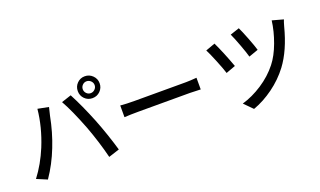

<svg xmlns="http://www.w3.org/2000/svg" viewBox="-85 -1351 3171 1902"><g transform="rotate(-20 1500.0 -400.0)"><path d="M821.8 -767.6Q803.7 -749 803.7 -723.6Q803.7 -698.2 821.8 -679.7Q839.8 -661.1 865.2 -661.1Q890.6 -661.1 909.7 -679.7Q928.7 -698.2 928.7 -723.6Q928.7 -749 909.7 -767.6Q890.6 -786.1 865.2 -786.1Q839.8 -786.1 821.8 -767.6ZM751 -723.6Q751 -771.5 784.2 -805.2Q817.4 -838.9 865.2 -838.9Q913.1 -838.9 947.3 -805.2Q981.4 -771.5 981.4 -723.6Q981.4 -675.8 947.8 -642.1Q914.1 -608.4 865.2 -608.4Q817.4 -608.4 784.2 -641.6Q751 -674.8 751 -723.6ZM219.7 -321.3Q296.9 -510.7 315.4 -696.3L429.7 -673.8Q418.9 -634.8 409.2 -588.9Q377.9 -425.8 320.3 -280.3Q261.7 -129.9 173.8 -2L64.5 -47.9Q156.2 -168 219.7 -321.3ZM712.9 -352.5Q631.8 -561.5 567.4 -674.8L670.9 -709Q744.1 -570.3 817.4 -387.7Q881.8 -224.6 935.5 -42L821.3 -4.9Q778.3 -177.7 712.9 -352.5Z M1097.7 -323.2V-446.3Q1162.1 -440.4 1246.1 -440.4H1789.1Q1828.1 -440.4 1901.4 -446.3V-323.2Q1811.5 -327.1 1790 -327.1H1246.1Q1164.1 -327.1 1097.7 -323.2Z M2366.2 -731.4 2462.9 -763.7Q2481.4 -726.6 2517.1 -635.3Q2552.7 -543.9 2565.4 -499L2465.8 -463.9Q2453.1 -510.7 2419.4 -601.1Q2385.7 -691.4 2366.2 -731.4ZM2795.9 -725.6 2913.1 -693.4Q2903.3 -669.9 2891.6 -627Q2832 -394.5 2724.6 -251Q2649.4 -151.4 2545.4 -75.7Q2441.4 0 2332 39.1L2245.1 -48.8Q2353.5 -80.1 2459 -148.9Q2564.5 -217.8 2637.7 -310.5Q2697.3 -385.7 2739.7 -501Q2782.2 -616.2 2795.9 -725.6ZM2085 -667 2184.6 -703.1Q2239.3 -588.9 2298.8 -425.8L2198.2 -388.7Q2183.6 -437.5 2144 -534.2Q2104.5 -630.9 2085 -667Z"/></g></svg>

Font: GenEi Gothic M SemiBold
Style: Regular
Weight: 500
Designer: o_tamon (Modified); [Source Han Sans]
Ryoko NISHIZUKA  (kana & ideographs); Paul D. Hunt (Latin, Greek & Cyrillic); Wenl
Version: Version 1.1a;Original Version 1.004